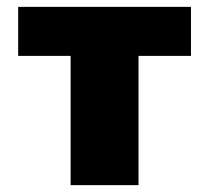

<svg xmlns="http://www.w3.org/2000/svg" viewBox="-20 -540 610 560"><path d="M537 -520V-377H384V0H186V-377H33V-520Z"/></svg>

Font: Mplus 1p Black
Style: Regular
Weight: 900
Version: Version 1.061